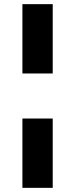

<svg xmlns="http://www.w3.org/2000/svg" viewBox="-20 -725 361 925"><path d="M88 -371V-705H234V-371ZM88 180V-154H234V180Z"/></svg>

Font: Nunito Sans 9pt ExtraBold
Style: Regular
Weight: 800
Version: Version 3.101;gftools[0.9.27]